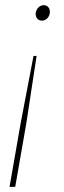

<svg xmlns="http://www.w3.org/2000/svg" viewBox="-20 -544 249 745"><path d="M122 -327H110L60 -65L17 181H39L82 -65ZM152 -524C136 -525 122 -512 119 -496C116 -479 125 -465 141 -464C157 -463 170 -475 173 -492C176 -508 168 -522 152 -524Z"/></svg>

Font: Fixel Display 20240404 Thin
Style: Italic
Weight: 100
Italic angle: -10°
Designer: AlfaBravo + MacPaw
Foundry: Kyrylo Tkachov, Marchela Mozhyna, Serhii Makarenko, Maria Weinstein, Zakhar Kryvoshyya
Version: Version 1.211;Glyphs 3.2 (3225)